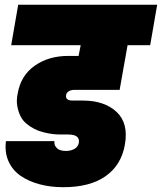

<svg xmlns="http://www.w3.org/2000/svg" viewBox="-20 -760 678 804"><path d="M26.9 -570.8 56.2 -740.2H638.2L608.9 -570.8H514.2L481 -383.8H292Q277.8 -383.8 268.1 -377.9Q258.3 -372.1 256.8 -361.8Q254.9 -350.1 262 -344.5Q269 -338.9 283.2 -338.9H327.1Q417 -338.9 468 -291.5Q519 -244.1 502.9 -153.8Q487.8 -68.4 422.1 -22.2Q356.4 23.9 245.1 23.9Q191.4 23.9 145.8 11.7Q100.1 -0.5 66.2 -23.9Q32.2 -47.4 15.6 -84.7Q-1 -122.1 4.9 -168.9H208Q206.5 -153.3 214.8 -143.6Q223.1 -133.8 233.4 -130.9Q243.7 -127.9 255.9 -127.9Q276.9 -127.9 292 -136.7Q307.1 -145.5 310.1 -162.1Q313 -178.2 302.5 -187.5Q292 -196.8 264.2 -196.8H231.9Q215.3 -196.8 198.5 -199Q181.6 -201.2 161.4 -206.3Q141.1 -211.4 124.3 -220Q107.4 -228.5 91.3 -241.7Q75.2 -254.9 66.2 -272.9Q57.1 -291 52.5 -314.9Q47.9 -338.9 54.2 -369.1Q67.4 -444.3 125.7 -485.1Q184.1 -525.9 266.1 -525.9H309.1L317.9 -570.8Z"/></svg>

Font: SVN-Poppins Black
Style: Italic
Weight: 900
Italic angle: -10°
Designer: Ninad Kale (Devanagari), Jonny Pinhorn (Latin)
Foundry: Indian Type Foundry
Version: Version 3.002 2017